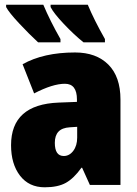

<svg xmlns="http://www.w3.org/2000/svg" viewBox="-20 -786 581 816"><path d="M492 -363V0H362L329 -73H326Q294 -28 260 -9Q226 10 170 10Q103 10 65 -39.5Q27 -89 27 -169Q27 -342 229 -350L307 -353V-363Q307 -430 256 -430Q204 -430 125 -389L76 -513Q165 -563 299 -563Q389 -563 440.5 -511.5Q492 -460 492 -363ZM277 -245Q244 -243 228.5 -226.5Q213 -210 213 -179Q213 -123 251 -123Q275 -123 291.5 -145Q308 -167 308 -201V-247ZM237 -620V-606H142Q105 -640 61.5 -686.5Q18 -733 6 -756V-766H164Q193 -697 237 -620ZM426 -620V-606H335Q295 -638 251.5 -684Q208 -730 195 -756V-766H353Q380 -701 426 -620Z"/></svg>

Font: Noto Sans Display Black Narrow
Style: Regular
Weight: 900
Width: 4
Designer: Monotype Design team
Foundry: Monotype Imaging Inc.
Version: Version 1.000